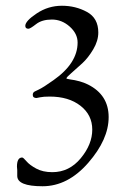

<svg xmlns="http://www.w3.org/2000/svg" viewBox="-20 -444 444 668"><path d="M39 136 40 148V168C40 192 69.3 204 128 204C186.7 204 239.7 176.8 287 122.5C334.3 68.2 358 15.2 358 -36.5C358 -88.2 334 -126 286 -150C268.7 -158.7 247.3 -164.7 222 -168C214.7 -169.3 211 -170.3 211 -171C211 -173.7 216.8 -180 228.5 -190L266.5 -224C280.2 -236.7 292.8 -252.8 304.5 -272.5C316.2 -292.2 322 -311.7 322 -331C322 -364.3 308.8 -388.2 282.5 -402.5C256.2 -416.8 227.2 -424 195.5 -424C163.8 -424 134.7 -415.2 108 -397.5C81.3 -379.8 68 -365.3 68 -354C68 -347.3 71.7 -344 79 -344C83 -344 91.8 -349.3 105.5 -360C119.2 -370.7 137.5 -376 160.5 -376C183.5 -376 204.2 -367.8 222.5 -351.5C240.8 -335.2 250 -316.7 250 -296C250 -248 222 -204.3 166 -165C142.7 -148.3 125.3 -137.3 114 -132C109.3 -130 104.8 -127.8 100.5 -125.5C96.2 -123.2 94 -119.3 94 -114C94 -106.7 98.3 -103 107 -103C107.7 -103 111.8 -103.8 119.5 -105.5C127.2 -107.2 138.3 -108 153 -108C197 -108 232.7 -97.3 260 -76C287.3 -54.7 301 -27 301 7C301 41 287.7 74.2 261 106.5C234.3 138.8 201.3 155 162 155C140 155 121.3 150.8 106 142.5C90.7 134.2 79.3 125.7 72 117C64.7 108.3 59.7 104 57 104C45 104 39 114.7 39 136Z"/></svg>

Font: Sorts Mill Goudy
Style: Regular
Weight: 400
Version: Version 003.101